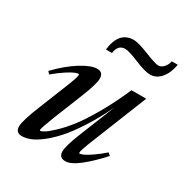

<svg xmlns="http://www.w3.org/2000/svg" viewBox="-150 -741 834 871"><g transform="rotate(30 267.0 -306.0)"><path d="M445.8 -521.5Q419.4 -521.5 365.7 -543.9Q312 -566.4 292 -566.4Q254.4 -566.4 248.5 -520H216.8Q228.5 -621.1 305.7 -621.1Q329.1 -621.1 385.7 -598.4Q442.4 -575.7 458 -575.7Q473.6 -575.7 486.6 -590.3Q499.5 -605 502 -623H533.7Q525.9 -577.1 502.7 -549.3Q479.5 -521.5 445.8 -521.5ZM82.5 11.2Q49.8 11.2 49.8 -21.5Q49.8 -51.8 87.9 -145.5L144 -285.6Q168 -344.2 168 -358.4Q168 -362.3 164.1 -362.3Q157.7 -362.3 145.5 -357.4Q133.3 -352.5 107.4 -335.9Q81.5 -319.3 50.3 -293L39.1 -305.2Q92.3 -360.8 144 -392.8Q195.8 -424.8 226.6 -424.8Q258.8 -424.8 258.8 -391.6Q258.8 -361.8 227.5 -284.7L167.5 -135.3Q140.1 -64.9 140.1 -55.2Q140.1 -51.3 144 -51.3Q148.4 -51.3 162.6 -59.6Q176.8 -67.9 204.1 -93.3Q231.4 -118.7 262 -156.7Q292.5 -194.8 332.5 -263.7Q372.6 -332.5 409.7 -418H486.8L371.6 -130.4Q346.2 -67.4 346.2 -55.7Q346.2 -51.3 350.1 -51.3Q356 -51.3 369.1 -57.1Q382.3 -63 407.5 -80.1Q432.6 -97.2 460.9 -122.1L473.6 -110.8Q424.8 -56.2 381.6 -22.5Q338.4 11.2 310.1 11.2Q276.9 11.2 276.9 -21.5Q276.9 -50.8 308.1 -127.9L381.3 -310.5Q347.2 -238.8 310.5 -181.9Q273.9 -125 242.4 -89.6Q210.9 -54.2 180.4 -30.8Q149.9 -7.3 126.2 2Q102.5 11.2 82.5 11.2Z"/></g></svg>

Font: Elstob 18pt Medium
Style: Italic
Weight: 500
Italic angle: -20°
Designer: Peter S. Baker
Version: Version 1.015